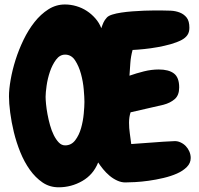

<svg xmlns="http://www.w3.org/2000/svg" viewBox="-20 -797 874 845"><path d="M819.3 -101.6Q819.3 -79.1 802.2 -62Q785.2 -44.9 758.8 -33.2Q732.4 -21.5 699.2 -13.7Q666 -5.9 634.3 -1.5Q602.5 2.9 574.7 4.4Q546.9 5.9 531.2 5.9Q513.7 5.9 495.6 -2.4Q477.5 -10.7 461.9 -23.9Q446.3 -37.1 433.6 -52.7Q420.9 -68.4 412.1 -82Q390.6 -28.3 342.3 -0.5Q293.9 27.3 238.3 27.3Q198.2 27.3 167 5.9Q135.7 -15.6 111.3 -49.8Q86.9 -84 69.3 -127.4Q51.8 -170.9 41 -215.3Q30.3 -259.8 24.9 -301.3Q19.5 -342.8 19.5 -373Q19.5 -404.3 26.9 -446.3Q34.2 -488.3 48.3 -533.2Q62.5 -578.1 83.5 -621.6Q104.5 -665 131.8 -699.7Q159.2 -734.4 192.9 -755.9Q226.6 -777.3 265.6 -777.3Q291 -777.3 315.9 -770Q340.8 -762.7 361.8 -749Q382.8 -735.4 399.9 -715.8Q417 -696.3 425.8 -672.9Q430.7 -687.5 435.5 -698.2Q440.4 -709 450.2 -719.7Q457 -727.5 474.1 -732.9Q491.2 -738.3 514.2 -741.7Q537.1 -745.1 563.5 -747.1Q589.8 -749 614.3 -750Q638.7 -751 658.7 -751Q678.7 -751 689.5 -751Q710 -751 731.4 -750Q752.9 -749 771.5 -741.7Q790 -734.4 801.8 -719.2Q813.5 -704.1 813.5 -674.8Q813.5 -655.3 804.7 -642.6Q795.9 -629.9 779.3 -621.1Q758.8 -610.4 731 -602.5Q703.1 -594.7 673.3 -589.4Q643.6 -584 614.7 -581.1Q585.9 -578.1 563.5 -577.1Q555.7 -548.8 553.7 -520.5Q551.8 -492.2 549.8 -463.9Q580.1 -474.6 613.3 -482.9Q646.5 -491.2 678.7 -491.2Q722.7 -491.2 745.6 -473.6Q768.6 -456.1 768.6 -412.1Q768.6 -377.9 749 -360.8Q729.5 -343.8 699.2 -335.9Q663.1 -327.1 627 -319.3Q590.8 -311.5 554.7 -302.7Q547.9 -282.2 547.9 -256.8Q547.9 -233.4 551.3 -210Q554.7 -186.5 557.6 -163.1Q605.5 -166 651.9 -169.9Q698.2 -173.8 746.1 -175.8Q760.7 -176.8 774.4 -170.4Q788.1 -164.1 797.9 -153.8Q807.6 -143.6 813.5 -129.9Q819.3 -116.2 819.3 -101.6ZM351.6 -348.6Q351.6 -368.2 348.6 -402.8Q345.7 -437.5 336.4 -471.7Q327.1 -505.9 310.5 -531.2Q293.9 -556.6 266.6 -556.6Q243.2 -556.6 226.6 -534.2Q210 -511.7 199.7 -481.4Q189.5 -451.2 185.1 -419.9Q180.7 -388.7 180.7 -371.1Q180.7 -359.4 182.6 -338.9Q184.6 -318.4 189 -294.4Q193.4 -270.5 200.2 -246.1Q207 -221.7 216.8 -202.1Q226.6 -182.6 238.8 -169.9Q251 -157.2 266.6 -157.2Q293.9 -157.2 311 -179.7Q328.1 -202.1 336.9 -233.4Q345.7 -264.6 348.6 -296.9Q351.6 -329.1 351.6 -348.6Z"/></svg>

Font: Chewy
Style: Regular
Weight: 400
Designer: Squid
Foundry: Font Diner, Inc DBA Sideshow
Version: Version 1.000